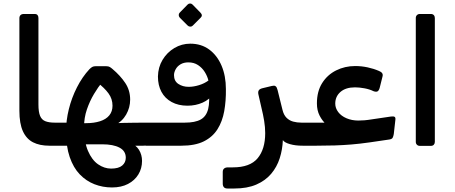

<svg xmlns="http://www.w3.org/2000/svg" viewBox="-20 -830 2604 1099"><path d="M298 4H262Q207 4 169 -15.5Q131 -35 111 -79Q91 -123 91 -196V-726Q91 -737 97.5 -743.5Q104 -750 117 -750H178Q190 -750 195 -743.5Q200 -737 200 -727V-232Q200 -189 209.5 -166.5Q219 -144 240 -136Q261 -128 293 -128H313Q328 -128 328 -113V-26Q328 4 298 4Z M621 243Q568 243 520.5 224.5Q473 206 436.5 168Q400 130 379 69Q358 8 358 -78Q358 -140 374 -205Q390 -270 420.5 -330Q451 -390 492 -434Q501 -443 508.5 -447Q516 -451 527 -451H588Q601 -451 608.5 -446.5Q616 -442 624 -435Q669 -397 697 -355Q725 -313 725 -260Q725 -214 702 -174Q679 -134 637 -114L617 -124Q653 -126 685 -126.5Q717 -127 749.5 -127.5Q782 -128 818 -128Q828 -128 831.5 -123.5Q835 -119 835 -107V-24Q835 -11 827 -3.5Q819 4 801 4H735L714 -20Q758 -1 775.5 27.5Q793 56 793 91Q793 134 772 168.5Q751 203 712.5 223Q674 243 621 243ZM297 4Q283 4 283 -15V-100Q283 -115 290.5 -121.5Q298 -128 312 -128H384V4ZM616 135Q659 135 679.5 117.5Q700 100 700 73Q700 34 664 15Q628 -4 565 -4H432V-125H473Q518 -125 552.5 -136Q587 -147 605.5 -169.5Q624 -192 624 -225Q624 -264 601 -295.5Q578 -327 536 -359L565 -360Q542 -332 518 -292Q494 -252 477.5 -204Q461 -156 461 -102Q461 -19 483.5 33.5Q506 86 541.5 110.5Q577 135 616 135Z M816 4Q800 4 795 -1.5Q790 -7 790.5 -14.5Q791 -22 791 -28V-99Q791 -116 795 -122Q799 -128 816 -128H1038Q1097 -128 1129 -146Q1161 -164 1171.5 -206Q1182 -248 1174 -321L1200 -292Q1179 -260 1139.5 -242.5Q1100 -225 1053 -225Q1001 -225 962.5 -246Q924 -267 904 -304.5Q884 -342 884 -392Q885 -445 910.5 -487.5Q936 -530 978 -555Q1020 -580 1069 -580Q1132 -580 1177.5 -546.5Q1223 -513 1248 -454.5Q1273 -396 1273 -320Q1274 -253 1263.5 -194Q1253 -135 1225 -90.5Q1197 -46 1147 -21Q1097 4 1018 4ZM1060 -333Q1088 -333 1119 -342.5Q1150 -352 1173 -369Q1167 -394 1152 -418Q1137 -442 1113.5 -457.5Q1090 -473 1058 -473Q1032 -473 1013.5 -462Q995 -451 985.5 -433.5Q976 -416 976 -400Q976 -366 1001 -349.5Q1026 -333 1060 -333ZM1083 -683Q1077 -677 1068.5 -677.5Q1060 -678 1054 -684L1009 -729Q1003 -736 1003 -744Q1003 -752 1009 -758L1054 -804Q1060 -810 1068 -810Q1076 -810 1082 -804L1127 -758Q1143 -742 1128 -728Z M1282 249Q1268 249 1261.5 241.5Q1255 234 1255 221V154Q1255 141 1263 134.5Q1271 128 1285 128H1313Q1411 128 1454.5 76Q1498 24 1498 -68Q1498 -102 1492 -138.5Q1486 -175 1477 -211L1459 -290Q1456 -304 1461 -312.5Q1466 -321 1482 -325L1536 -338Q1549 -341 1555 -338Q1561 -335 1564 -328.5Q1567 -322 1569 -314L1597 -201Q1604 -172 1620 -156Q1636 -140 1658 -134Q1680 -128 1705 -128H1724Q1741 -128 1741 -113V-26Q1741 4 1711 4Q1671 4 1639.5 -5Q1608 -14 1599 -28Q1597 26 1581 76Q1565 126 1532 165Q1499 204 1447 226.5Q1395 249 1321 249Z M1713 4Q1703 4 1699.5 -2.5Q1696 -9 1696 -16V-103Q1696 -117 1704 -122.5Q1712 -128 1726 -128H1906L1889 -91Q1868 -100 1846.5 -119Q1825 -138 1809.5 -168Q1794 -198 1794 -238Q1794 -307 1824 -354.5Q1854 -402 1904 -427Q1954 -452 2013 -452Q2049 -452 2084 -444.5Q2119 -437 2149 -424Q2162 -419 2167.5 -411Q2173 -403 2169 -390L2153 -326Q2148 -310 2140 -306.5Q2132 -303 2118 -308Q2096 -319 2066.5 -324.5Q2037 -330 2012 -330Q1959 -330 1929 -304Q1899 -278 1899 -237Q1899 -211 1916 -188.5Q1933 -166 1963.5 -153Q1994 -140 2031 -140Q2049 -140 2067 -141.5Q2085 -143 2116 -148L2218 -163Q2233 -165 2239 -161Q2245 -157 2243 -143L2234 -63Q2232 -50 2227.5 -41.5Q2223 -33 2205 -31L2096 -15Q2040 -7 1991.5 -3Q1943 1 1895.5 2.5Q1848 4 1792 4Z M2383 5Q2373 5 2366.5 -1.5Q2360 -8 2360 -18V-727Q2360 -737 2366.5 -743.5Q2373 -750 2383 -750H2446Q2457 -750 2463 -743.5Q2469 -737 2469 -727V-18Q2469 -8 2463 -1.5Q2457 5 2446 5Z"/></svg>

Font: Rubik Medium
Style: Italic
Weight: 500
Italic angle: -12°
Designer: Hubert and Fischer
Foundry: Hubert and Fischer
Version: Version 2.300;gftools[0.9.30]